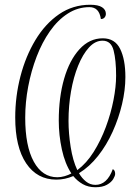

<svg xmlns="http://www.w3.org/2000/svg" viewBox="-20 -745 587 807"><path d="M381 42Q351 42 328 29Q305 16 288 -5Q253 10 217 10Q136 10 90 -58.5Q44 -127 44 -251Q44 -340 66 -424.5Q88 -509 129 -577Q170 -645 228 -685Q286 -725 359 -725Q393 -725 409 -714.5Q425 -704 425 -687Q425 -678 419.5 -671.5Q414 -665 404 -665Q397 -715 356 -715Q307 -715 265 -688Q223 -661 190 -614Q157 -567 134 -507Q111 -447 98.5 -381Q86 -315 86 -250Q86 -131 122 -65.5Q158 0 221 0Q236 0 251.5 -4.5Q267 -9 280 -16Q253 -57 240 -117Q227 -177 227 -238Q227 -336 249.5 -414Q272 -492 314 -538Q356 -584 412 -584Q463 -584 485 -539.5Q507 -495 507 -421Q507 -367 493 -307.5Q479 -248 453.5 -191.5Q428 -135 392 -89.5Q356 -44 312 -17Q324 4 341.5 18Q359 32 381 32Q430 32 454 -34Q464 -30 464 -14Q464 -6 456 7.5Q448 21 429.5 31.5Q411 42 381 42ZM305 -30Q344 -59 374 -107Q404 -155 425 -211.5Q446 -268 457 -324.5Q468 -381 468 -427Q468 -492 457.5 -533Q447 -574 411 -574Q380 -574 354 -545.5Q328 -517 308.5 -469Q289 -421 278.5 -361Q268 -301 268 -237Q268 -185 277 -127.5Q286 -70 305 -30Z"/></svg>

Font: Noto Serif Display Condensed ExtraLight
Style: Italic
Weight: 200
Width: 3
Italic angle: -12°
Designer: Monotype Design Team
Foundry: Monotype Imaging Inc.
Version: Version 2.009